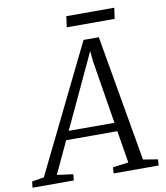

<svg xmlns="http://www.w3.org/2000/svg" viewBox="-155 -973 910 1052"><g transform="rotate(-10 299.5 -447.0)"><path d="M-60 0 -56 -34 11 -45 356 -749H441L563 -47L644 -34L642 0H391.5L393.5 -34L481 -45L451.5 -224.5H167L83.5 -46L173 -34L170 0ZM189.5 -272.5H444L387 -624L381 -682.5L356.5 -629.5ZM285.5 -893.5H552.5L544 -833H277.5Z"/></g></svg>

Font: Merriweather 24pt Light
Style: Italic
Weight: 300
Italic angle: -7.8°
Version: Version 2.101